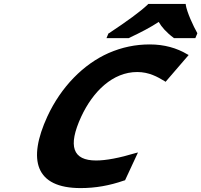

<svg xmlns="http://www.w3.org/2000/svg" viewBox="-20 -951 1028 981"><path d="M826 -533 944 -670 938 -673C883 -706 819 -724 745 -724C673 -724 604 -710 535 -680C406 -623 292 -507 222 -356C120 -134 160 10 392 10C468 10 540 -3 612 -28L619 -30L685 -172L673 -169C590 -144 522 -131 471 -131C352 -131 325 -203 395 -355C455 -484 556 -583 681 -583C742 -583 785 -558 820 -537ZM929 -931H738L734 -927C696 -891 630 -843 538 -782L534 -780L524 -756H638L639 -757C701 -786 752 -813 791 -839C805 -814 830 -785 868 -757L869 -756H978L988 -780V-782C968 -817 935 -888 929 -927Z"/></svg>

Font: Passageway
Style: BdSuIt
Weight: 700
Foundry: Ascender Corporation
Version: Version 1.11